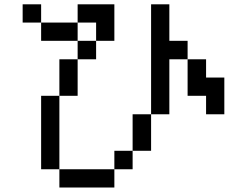

<svg xmlns="http://www.w3.org/2000/svg" viewBox="-20 -712 1040 873"><path d="M167 57.6V-276.4H250V-442.4H333V-276.4H250V57.6H500V-26.4H583V-192.4H667V-692.4H750V-526.4H833V-442.4H917V-359.4H1000V-192.4H917V-276.4H833V-442.4H750V-192.4H667V-26.4H583V57.6H500V140.6H250V57.6ZM83 -609.4V-692.4H167V-609.4ZM333 -442.4V-526.4H167V-609.4H333V-526.4H417V-442.4ZM417 -526.4V-609.4H333V-692.4H500V-526.4Z"/></svg>

Font: KH Dot kagurazaka 12
Style: Regular
Weight: 400
Designer: Original version for X68000 by Keitarou Hiraki (http://hp.vector.co.jp/authors/VA000874/) / TrueType conversion by Homem
Version: Version 1.00.20150527